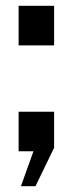

<svg xmlns="http://www.w3.org/2000/svg" viewBox="-20 -520 242 660"><path d="M102 120H52L95 0H44V-136H166V-12ZM44 -364V-500H166V-364Z"/></svg>

Font: Cabin Condensed
Style: Bold
Weight: 700
Width: 3
Designer: Pablo Impallari
Foundry: Pablo Impallari. http://www.impallari.com Igino Marini. http://www.ikern.com
Version: Version 3.001; ttfautohint (v1.8.3)